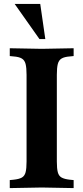

<svg xmlns="http://www.w3.org/2000/svg" viewBox="-20 -960 427 983"><path d="M30 3V-38L50 -40Q78 -43 92 -51Q106 -59 111 -78Q116 -97 116 -133V-577Q116 -613 111 -632.5Q106 -652 91.5 -660.5Q77 -669 50 -671L30 -673V-713L194 -710L357 -713V-673L337 -671Q310 -669 295.5 -660.5Q281 -652 276 -632.5Q271 -613 271 -577V-133Q271 -97 276 -78Q281 -59 295.5 -51Q310 -43 337 -40L357 -38V3L194 0ZM212 -760H182L55 -940H186Z"/></svg>

Font: Baskervville
Style: Bold
Weight: 700
Version: Version 1.100